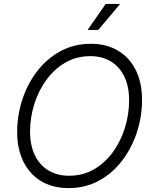

<svg xmlns="http://www.w3.org/2000/svg" viewBox="-20 -964 793 994"><path d="M335 9.8Q253.4 9.8 193.8 -25.6Q134.3 -61 101.6 -126.5Q68.8 -191.9 68.8 -281.2Q68.8 -366.7 95.5 -448.2Q122.1 -529.8 172.1 -595Q222.2 -660.2 292.7 -698.7Q363.3 -737.3 450.2 -737.3Q531.2 -737.3 590.8 -701.9Q650.4 -666.5 682.9 -601.3Q715.3 -536.1 715.3 -446.3Q715.3 -360.8 688.7 -279.3Q662.1 -197.8 612.3 -132.3Q562.5 -66.9 492.4 -28.6Q422.4 9.8 335 9.8ZM337.4 -54.2Q409.7 -54.2 467.3 -87.9Q524.9 -121.6 565.2 -177.7Q605.5 -233.9 627 -303.2Q648.4 -372.6 648.4 -444.3Q648.4 -517.1 623.3 -568.4Q598.1 -619.6 553 -646.5Q507.8 -673.3 447.8 -673.3Q375.5 -673.3 317.9 -639.6Q260.3 -606 219.5 -549.6Q178.7 -493.2 157.2 -424.1Q135.7 -355 135.7 -283.2Q135.7 -210.4 160.9 -159.4Q186 -108.4 231.4 -81.3Q276.9 -54.2 337.4 -54.2ZM433.6 -809.1 527.3 -943.8H602.1L488.8 -809.1Z"/></svg>

Font: Inter 17pt Light
Style: Italic
Weight: 300
Italic angle: -9.3988°
Version: Version 4.001;git-66647c0bb